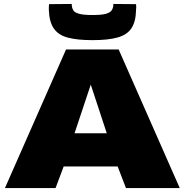

<svg xmlns="http://www.w3.org/2000/svg" viewBox="-20 -951 934 971"><path d="M5 0 314 -701H580L889 0H617L575 -109H302L261 0ZM357 -277H520L439 -523ZM448 -748Q372 -748 324 -760.5Q276 -773 252.5 -806.5Q229 -840 227 -901Q227 -908 227 -915.5Q227 -923 228 -930L343 -931Q343 -928 343 -926.5Q343 -925 343 -923Q344 -910 350.5 -899Q357 -888 379.5 -881.5Q402 -875 448 -875Q495 -875 516.5 -881.5Q538 -888 545 -899Q552 -910 553 -923Q553 -927 553 -931L668 -930Q669 -923 669 -915.5Q669 -908 668 -901Q667 -842 645 -808.5Q623 -775 575 -761.5Q527 -748 448 -748Z"/></svg>

Font: Georama Extended ExtraBold
Style: Regular
Weight: 800
Width: 7
Designer: Jean-Baptiste Levee
Foundry: Production Type
Version: Version 1.000